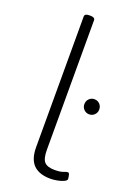

<svg xmlns="http://www.w3.org/2000/svg" viewBox="-146 -809 608 872"><g transform="rotate(20 158.5 -373.0)"><path d="M216 6Q161 6 133.5 -21.5Q106 -49 106 -107V-738Q106 -752 128 -752H134Q156 -752 156 -738V-112Q156 -69 170.5 -53.5Q185 -38 220 -38Q247 -38 260.5 -43.5Q274 -49 281 -49Q287 -49 289.5 -37.5Q292 -26 292 -20Q292 -13 279.5 -7Q267 -1 249 2.5Q231 6 216 6ZM281 -329Q266 -329 255.5 -339.5Q245 -350 245 -365Q245 -381 255.5 -391.5Q266 -402 281 -402Q296 -402 306.5 -391.5Q317 -381 317 -365Q317 -350 306.5 -339.5Q296 -329 281 -329Z"/></g></svg>

Font: Asap ExtraLight
Style: Regular
Weight: 200
Designer: Pablo Cosgaya
Foundry: Omnibus-Type
Version: Version 3.001; ttfautohint (v1.8.4.7-5d5b)